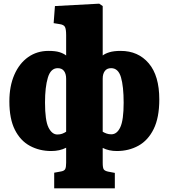

<svg xmlns="http://www.w3.org/2000/svg" viewBox="-20 -808 918 1045"><path d="M275 217V132L313 125Q330 122 335 112Q340 102 340 78V-4Q305 14 259 14Q195 14 143 -14Q91 -42 61 -101.5Q31 -161 31 -256Q31 -339 58 -401Q85 -463 133 -497Q181 -531 244 -531Q282 -531 304 -524Q326 -517 340 -506V-617Q340 -649 333.5 -661.5Q327 -674 303 -677L272 -682L279 -775L520 -788L539 -775V-506Q551 -516 575 -523.5Q599 -531 637 -531Q732 -531 789.5 -463.5Q847 -396 847 -267Q847 -168 816.5 -106Q786 -44 733.5 -15Q681 14 616 14Q572 14 539 -3V78Q539 105 544.5 113.5Q550 122 568 126L605 133V217ZM292 -76Q307 -76 318 -80Q329 -84 340 -91V-379Q340 -406 328.5 -421.5Q317 -437 294 -437Q256 -437 240.5 -385.5Q225 -334 225 -250Q225 -152 244 -114Q263 -76 292 -76ZM586 -77Q617 -77 635 -116Q653 -155 653 -249Q653 -337 638.5 -387Q624 -437 585 -437Q562 -437 550.5 -421.5Q539 -406 539 -380V-91Q549 -85 560.5 -81Q572 -77 586 -77Z"/></svg>

Font: Literata 12pt ExtraBold
Style: Regular
Weight: 800
Designer: Latin by Veronika Burian and Jose Scaglione. Greek by Irene Vlachou. Cyrillic by Vera Evstafieva.
Foundry: TypeTogether
Version: Version 3.002